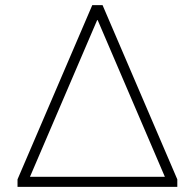

<svg xmlns="http://www.w3.org/2000/svg" viewBox="-20 -725 756 745"><path d="M48 0V-29L338 -705H378L668 -29V0ZM357 -647 83 -8V-39H633V-8L359 -647Z"/></svg>

Font: Nunito Sans 12pt ExtraLight
Style: Regular
Weight: 200
Designer: Vernon Adams
Foundry: Vernon Adams
Version: Version 3.101;gftools[0.9.27]